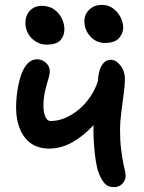

<svg xmlns="http://www.w3.org/2000/svg" viewBox="-20 -754 591 787"><path d="M182 -145Q136 -145 106 -167Q76 -189 61 -227Q46 -265 46 -311Q46 -348 51.5 -383.5Q57 -419 67 -448Q77 -477 93.5 -494Q110 -511 132 -511Q145 -511 157 -504.5Q169 -498 176.5 -487Q184 -476 184 -462Q184 -451 180 -437Q176 -423 171 -405.5Q166 -388 162 -367Q158 -346 158 -319Q158 -304 161 -290.5Q164 -277 170.5 -267.5Q177 -258 188 -258Q219 -258 249.5 -271.5Q280 -285 306.5 -308Q333 -331 352.5 -361Q372 -391 382 -424L425 -325Q397 -277 358.5 -236Q320 -195 275 -170Q230 -145 182 -145ZM446 13Q421 13 407 -4.5Q393 -22 384 -47Q377 -66 372.5 -95.5Q368 -125 365.5 -159Q363 -193 363 -224Q363 -247 365.5 -277.5Q368 -308 371.5 -339Q375 -370 378.5 -397Q382 -424 383 -440Q387 -473 400.5 -491Q414 -509 434 -509Q455 -509 473.5 -486Q492 -463 492 -429Q492 -407 487 -369.5Q482 -332 477 -292.5Q472 -253 472 -224Q472 -177 476.5 -142Q481 -107 486 -81Q490 -64 492.5 -53Q495 -42 495 -34Q495 -16 482 -1.5Q469 13 446 13ZM410 -578Q375 -578 350.5 -604.5Q326 -631 326 -667Q326 -696 346.5 -715Q367 -734 397 -734Q424 -734 443.5 -719.5Q463 -705 474 -683.5Q485 -662 485 -641Q485 -618 468 -598Q451 -578 410 -578ZM171 -571Q147 -571 127 -583.5Q107 -596 95.5 -616Q84 -636 84 -660Q84 -690 102.5 -710Q121 -730 151 -730Q182 -730 202.5 -715Q223 -700 233.5 -678Q244 -656 244 -634Q244 -607 227.5 -589Q211 -571 171 -571Z"/></svg>

Font: Shantell Sans Medium
Style: Regular
Weight: 500
Designer: Stephen Nixon, Anya Danilova, Shantell Martin
Foundry: Arrow Type
Version: Version 1.011;[c5ecc13dd]